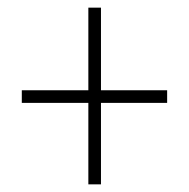

<svg xmlns="http://www.w3.org/2000/svg" viewBox="-20 -604 495 502"><path d="M244 -368H417V-335H244V-122H211V-335H37V-368H211V-584H244Z"/></svg>

Font: Noto Sans Lao Looped Condensed ExtraLight
Style: Regular
Weight: 200
Width: 3
Designer: Mark Frömberg, Ben Mitchell
Foundry: The Fontpad Ltd
Version: Version 1.002; ttfautohint (v1.8.4.7-5d5b)